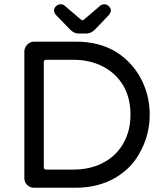

<svg xmlns="http://www.w3.org/2000/svg" viewBox="-20 -878 773 899"><path d="M308 -740 241 -809Q233 -819 233 -829Q233 -840 242.5 -849Q252 -858 264 -858Q275 -858 282 -852L358 -787Q363 -783 366 -783Q370 -783 374 -787L450 -852Q458 -858 469 -858Q480 -858 489.5 -849Q499 -840 499 -829Q499 -819 491 -809L425 -740Q406 -721 385 -721H348Q326 -721 308 -740ZM94 -637Q94 -655 107.5 -669Q121 -683 139 -683H335Q446 -683 525 -634Q600 -586 640.5 -508.5Q681 -431 681 -341Q681 -254 642 -177Q602 -94 521.5 -46.5Q441 1 335 1H139Q120 1 107 -12Q94 -25 94 -44ZM196 -84H324Q404 -84 465 -117Q525 -149 558 -207.5Q591 -266 591 -341Q591 -418 558 -476Q524 -534 463 -566Q402 -598 324 -598H196Q185 -598 185 -586V-96Q185 -84 196 -84Z"/></svg>

Font: 寒蝉全圆体
Style: Regular
Weight: 400
Designer: Warren2060
      Designed by Motoya company      

      [Varela Round]
      Joe Prince(Latin component); Avraham Cornf
Foundry: ChillType
Version: Version 3.200